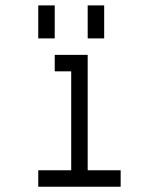

<svg xmlns="http://www.w3.org/2000/svg" viewBox="-20 -708 540 728"><path d="M437.5 0V-62.5H312.5V-500H187.5V-437.5H250Q250 -437.5 250 -62.5H125V0ZM125 -687.5Q125 -687.5 125 -562.5H187.5Q187.5 -562.5 187.5 -687.5ZM312.5 -687.5Q312.5 -687.5 312.5 -562.5H375Q375 -562.5 375 -687.5Z"/></svg>

Font: Unifont
Style: Regular
Weight: 500
Version: Version 15.1.04